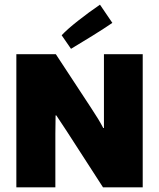

<svg xmlns="http://www.w3.org/2000/svg" viewBox="-20 -802 680 822"><path d="M217 -230V0H50V-570H219L370 -340Q404 -289 422 -254H425V-350V-570H591V0H421L266 -240L221 -308H218ZM408 -782 461 -704Q429 -682 376 -649Q323 -616 284 -593L244 -651Q267 -676 314 -713Q361 -750 408 -782Z"/></svg>

Font: Lalezar
Style: Regular
Weight: 400
Designer: Borna Izadpanah
Foundry: Borna Izadpanah
Version: Version 1.004